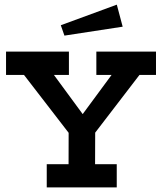

<svg xmlns="http://www.w3.org/2000/svg" viewBox="-20 -813 703 833"><path d="M6.2 -589H279V-487.8H214L338.8 -318L464 -487.8H398V-589H656.8V-487.8H585L393 -237.5L392.5 -100.5H486.5V0H182.8V-100.5H277.5L277.8 -236.8L84.2 -487.8H6.2ZM486.8 -792.8 512.2 -697.2 259.5 -658.5 243.8 -703.5Z"/></svg>

Font: Podkova VF Beta
Style: Regular
Weight: 400
Designer: Ilya Yudin
Foundry: Cyreal (www.cyreal.org)
Version: Version 2.100